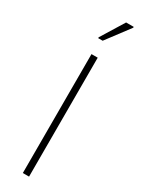

<svg xmlns="http://www.w3.org/2000/svg" viewBox="-240 -937 715 962"><g transform="rotate(30 118.0 -456.0)"><path d="M100 0V-688H136V0ZM89 -774V-779L171 -912H215V-907L115 -774Z"/></g></svg>

Font: Saira Thin SemiCondensed
Style: Regular
Weight: 100
Width: 4
Version: Version 1.101